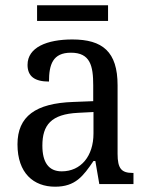

<svg xmlns="http://www.w3.org/2000/svg" viewBox="-20 -695 563 725"><path d="M120 -616H388V-675H120ZM188 10C265 10 294 -30 333 -87H340L355 0H484V-42H481C439 -42 424 -58 424 -114V-373C424 -500 367 -546 253 -546C157 -546 84 -516 84 -450C84 -406 112 -387 165 -387C165 -451 179 -496 248 -496C321 -496 332 -446 332 -373V-313L256 -310C115 -305 46 -256 46 -150C46 -41 107 10 188 10ZM213 -48C163 -48 140 -83 140 -145C140 -223 173 -264 275 -269L333 -272V-191C333 -106 286 -48 213 -48Z"/></svg>

Font: Noto Serif Sinhala SemiCondensed
Style: Regular
Weight: 400
Width: 4
Designer: Jelle Bosma - Monotype Design Team
Foundry: Monotype Imaging Inc.
Version: Version 2.007